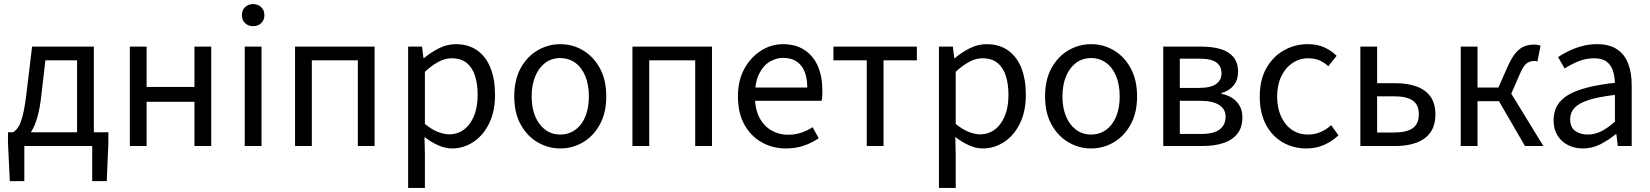

<svg xmlns="http://www.w3.org/2000/svg" viewBox="-20 -714 8071 939"><path d="M99 0V172H28L19 -15V-67H510V-15L502 172H431V0ZM357 -25V-419H202L183 -255Q176 -188 163.5 -143.5Q151 -99 134.5 -73Q118 -47 99.5 -35Q81 -23 62 -19L43 -67Q57 -74 69 -92Q81 -110 91.5 -151Q102 -192 111 -271L137 -486H439V-25Z M615 0V-486H697V-289H931V-486H1013V0H931V-216H697V0Z M1177 0V-486H1259V0ZM1218 -586Q1194 -586 1178.5 -601Q1163 -616 1163 -640Q1163 -664 1178.5 -679Q1194 -694 1218 -694Q1242 -694 1257.5 -679Q1273 -664 1273 -640Q1273 -616 1257.5 -601Q1242 -586 1218 -586Z M1423 0V-486H1812V0H1730V-419H1505V0Z M1976 205V-486H2044L2051 -430H2054Q2087 -458 2127 -478Q2167 -498 2209 -498Q2271 -498 2314 -467.5Q2357 -437 2379 -381.5Q2401 -326 2401 -250Q2401 -168 2371.5 -109Q2342 -50 2294 -19Q2246 12 2191 12Q2158 12 2124 -3Q2090 -18 2056 -44L2058 41V205ZM2177 -57Q2217 -57 2248.5 -80Q2280 -103 2298 -146.5Q2316 -190 2316 -250Q2316 -303 2303 -343.5Q2290 -384 2262 -406.5Q2234 -429 2188 -429Q2158 -429 2126 -412.5Q2094 -396 2058 -363V-108Q2092 -80 2122.5 -68.5Q2153 -57 2177 -57Z M2720 12Q2661 12 2609.5 -18Q2558 -48 2526.5 -105Q2495 -162 2495 -242Q2495 -324 2526.5 -381Q2558 -438 2609.5 -468Q2661 -498 2720 -498Q2780 -498 2831 -468Q2882 -438 2913.5 -381Q2945 -324 2945 -242Q2945 -162 2913.5 -105Q2882 -48 2831 -18Q2780 12 2720 12ZM2720 -56Q2762 -56 2794 -79.5Q2826 -103 2843 -145Q2860 -187 2860 -242Q2860 -298 2843 -340.5Q2826 -383 2794 -406.5Q2762 -430 2720 -430Q2678 -430 2646.5 -406.5Q2615 -383 2597.5 -340.5Q2580 -298 2580 -242Q2580 -187 2597.5 -145Q2615 -103 2646.5 -79.5Q2678 -56 2720 -56Z M3073 0V-486H3462V0H3380V-419H3155V0Z M3823 12Q3758 12 3704.5 -18.5Q3651 -49 3620 -105.5Q3589 -162 3589 -243Q3589 -322 3621 -379Q3653 -436 3703 -467Q3753 -498 3809 -498Q3871 -498 3914.5 -469.5Q3958 -441 3980 -390Q4002 -339 4002 -270Q4002 -257 4001.5 -245Q4001 -233 3998 -221H3648V-286H3928Q3928 -356 3897.5 -393.5Q3867 -431 3810 -431Q3777 -431 3745 -412.5Q3713 -394 3692.5 -353Q3672 -312 3672 -244Q3672 -182 3693.5 -140Q3715 -98 3752 -76.5Q3789 -55 3833 -55Q3868 -55 3898.5 -65Q3929 -75 3954 -92L3984 -38Q3952 -16 3912.5 -2Q3873 12 3823 12Z M4219 0V-419H4056V-486H4464V-419H4301V0Z M4572 205V-486H4640L4647 -430H4650Q4683 -458 4723 -478Q4763 -498 4805 -498Q4867 -498 4910 -467.5Q4953 -437 4975 -381.5Q4997 -326 4997 -250Q4997 -168 4967.5 -109Q4938 -50 4890 -19Q4842 12 4787 12Q4754 12 4720 -3Q4686 -18 4652 -44L4654 41V205ZM4773 -57Q4813 -57 4844.5 -80Q4876 -103 4894 -146.5Q4912 -190 4912 -250Q4912 -303 4899 -343.5Q4886 -384 4858 -406.5Q4830 -429 4784 -429Q4754 -429 4722 -412.5Q4690 -396 4654 -363V-108Q4688 -80 4718.5 -68.5Q4749 -57 4773 -57Z M5316 12Q5257 12 5205.5 -18Q5154 -48 5122.5 -105Q5091 -162 5091 -242Q5091 -324 5122.5 -381Q5154 -438 5205.5 -468Q5257 -498 5316 -498Q5376 -498 5427 -468Q5478 -438 5509.5 -381Q5541 -324 5541 -242Q5541 -162 5509.5 -105Q5478 -48 5427 -18Q5376 12 5316 12ZM5316 -56Q5358 -56 5390 -79.5Q5422 -103 5439 -145Q5456 -187 5456 -242Q5456 -298 5439 -340.5Q5422 -383 5390 -406.5Q5358 -430 5316 -430Q5274 -430 5242.5 -406.5Q5211 -383 5193.5 -340.5Q5176 -298 5176 -242Q5176 -187 5193.5 -145Q5211 -103 5242.5 -79.5Q5274 -56 5316 -56Z M5669 0V-486H5856Q5909 -486 5949.5 -474Q5990 -462 6012.5 -434.5Q6035 -407 6035 -363Q6035 -323 6013.5 -296.5Q5992 -270 5954 -259V-255Q5982 -250 6005 -235.5Q6028 -221 6042 -197.5Q6056 -174 6056 -140Q6056 -91 6031.5 -60Q6007 -29 5963.5 -14.5Q5920 0 5864 0ZM5750 -284H5842Q5902 -284 5928 -303.5Q5954 -323 5954 -355Q5954 -390 5929 -408.5Q5904 -427 5848 -427H5750ZM5750 -59H5855Q5916 -59 5945 -81Q5974 -103 5974 -144Q5974 -180 5942.5 -200.5Q5911 -221 5849 -221H5750Z M6370 12Q6305 12 6253 -18Q6201 -48 6171 -105Q6141 -162 6141 -242Q6141 -324 6173.5 -381Q6206 -438 6259.5 -468Q6313 -498 6375 -498Q6423 -498 6457.5 -482Q6492 -466 6517 -441L6476 -390Q6458 -408 6433.5 -418.5Q6409 -429 6378 -429Q6335 -429 6300.5 -405.5Q6266 -382 6246 -340Q6226 -298 6226 -242Q6226 -187 6245 -145Q6264 -103 6298 -79.5Q6332 -56 6377 -56Q6411 -56 6440 -69Q6469 -82 6490 -102L6526 -52Q6495 -23 6456 -5.5Q6417 12 6370 12Z M6633 0V-486H6715V-307H6807Q6864 -307 6908 -291Q6952 -275 6976 -241.5Q7000 -208 7000 -155Q7000 -101 6976 -67Q6952 -33 6908 -16.5Q6864 0 6807 0ZM6715 -66H6798Q6860 -66 6889.5 -87.5Q6919 -109 6919 -155Q6919 -201 6889.5 -222Q6860 -243 6798 -243H6715Z M7124 0V-486H7206V-286H7308L7356 -394Q7376 -437 7395.5 -458.5Q7415 -480 7436.5 -488Q7458 -496 7485 -496Q7501 -496 7514 -490L7499 -413Q7495 -415 7491.5 -415.5Q7488 -416 7483 -416Q7464 -416 7447.5 -405Q7431 -394 7413 -352L7371 -256L7528 0H7438L7311 -219H7206V0Z M7721 12Q7681 12 7648.5 -4.5Q7616 -21 7597 -51.5Q7578 -82 7578 -126Q7578 -208 7650 -250Q7722 -292 7878 -309Q7877 -339 7868.5 -367Q7860 -395 7838 -412Q7816 -429 7777 -429Q7735 -429 7698 -413.5Q7661 -398 7632 -379L7600 -435Q7622 -450 7652 -464.5Q7682 -479 7717 -488.5Q7752 -498 7791 -498Q7850 -498 7887.5 -473.5Q7925 -449 7942.5 -404Q7960 -359 7960 -298V0H7892L7885 -58H7882Q7847 -29 7807 -8.5Q7767 12 7721 12ZM7744 -56Q7780 -56 7811.5 -72Q7843 -88 7878 -119V-250Q7796 -240 7748.5 -224.5Q7701 -209 7680 -186Q7659 -163 7659 -131Q7659 -91 7684 -73.5Q7709 -56 7744 -56Z"/></svg>

Font: Source Sans 3
Style: Regular
Weight: 400
Designer: Paul D. Hunt
Foundry: Adobe
Version: Version 3.046;hotconv 1.0.118;makeotfexe 2.5.65603